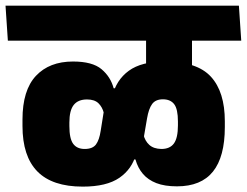

<svg xmlns="http://www.w3.org/2000/svg" viewBox="-44 -664 894 696"><path d="M451.5 -516.5H734.5L726 -643.5H442.5ZM652 -559.5H485.5V-464H652ZM830.5 -516.5 822 -643.5H-24L-15.5 -516.5ZM652 -410.5V-545H485.5V-410.5ZM771 -203.5V-224.5Q771 -331 720.5 -386Q670 -441 553.5 -441Q469 -441 423 -407.5Q377 -374 362.5 -313.5L336.5 -287L321 -190Q316 -156.5 303.8 -140.2Q291.5 -124 263 -124Q235 -124 221.2 -142.8Q207.5 -161.5 207.5 -207V-220Q207.5 -263.5 223.2 -283.5Q239 -303.5 271.5 -303.5Q298.5 -303.5 312.8 -289.8Q327 -276 332.5 -254H347.5L379 -344H368Q357 -385.5 324 -413.2Q291 -441 220.5 -441Q135 -441 86.2 -389Q37.5 -337 37.5 -230.5V-207.5Q37.5 -97.5 91.5 -42.5Q145.5 12.5 256 12.5Q342.5 12.5 388.8 -19.5Q435 -51.5 449 -105.5L471 -129.5L489 -234.5Q495 -270 507.5 -287Q520 -304 546.5 -304Q574 -304 587.5 -286.2Q601 -268.5 601 -223.5V-209.5Q601 -164 586.5 -144Q572 -124 541 -124Q513 -124.5 497.2 -138.8Q481.5 -153 476 -176.5H447.5L434 -86H447Q455.5 -55.5 474 -33.8Q492.5 -12 522.8 -0.2Q553 11.5 597.5 11.5Q685 11.5 728 -42Q771 -95.5 771 -203.5Z"/></svg>

Font: Anek Devanagari Medium ExtraBold
Style: Regular
Weight: 800
Version: Version 1.003